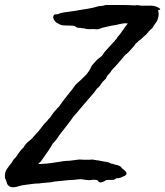

<svg xmlns="http://www.w3.org/2000/svg" viewBox="-51 -748 680 791"><path d="M609.4 -710Q608.9 -708 604.5 -707Q601.1 -706.5 599.6 -705.1Q604.5 -694.3 601.6 -679.7Q599.1 -664.6 590.8 -653.8Q582 -643.1 576.2 -631.8Q568.4 -626 562.5 -619.1Q556.6 -612.3 550.8 -605.5Q543 -599.6 535.6 -591.8Q529.3 -585 519.5 -579.1Q516.1 -573.2 508.8 -569.3Q504.4 -562 498.5 -555.7L488.3 -543.9Q483.4 -538.1 477.5 -532.2Q471.7 -526.4 464.8 -521.5Q449.2 -502.9 436.5 -488.3Q423.8 -473.6 410.2 -460Q404.3 -449.2 397.5 -442.9Q390.1 -436.5 384.8 -423.8Q371.1 -410.6 368.2 -405.8Q364.7 -399.9 359.4 -393.6Q356.9 -389.2 353.5 -387.2Q350.1 -385.3 347.7 -381.8Q344.7 -377.9 342.3 -374.5Q339.8 -371.1 337.9 -368.2L316.4 -343.3Q311 -336.9 305.7 -330.8Q300.3 -324.7 294.9 -318.4Q289.6 -312 284.4 -305.9Q279.3 -299.8 273.9 -293.5Q263.7 -280.8 252.9 -269.5Q239.3 -250 224.1 -230.5Q209 -210.9 194.3 -192.4Q180.7 -170.4 166 -156.2Q161.6 -147 151.6 -132.1Q141.6 -117.2 131.3 -102.8Q121.1 -88.4 115.2 -80.1Q113.3 -79.6 110.4 -76.7L106.4 -72.3Q143.6 -72.8 178.2 -79.1Q212.9 -85.4 237.3 -85.9Q241.7 -86.4 246.6 -87.2Q251.5 -87.9 256.3 -88.4Q261.7 -89.4 266.8 -89.8Q272 -90.3 277.3 -90.8Q283.7 -90.8 287.1 -90.3Q290.5 -89.8 296.9 -89.8H313Q316.9 -89.8 321 -90.1Q325.2 -90.3 329.1 -90.8Q337.9 -88.9 346.7 -87.9Q355.5 -87.4 364.3 -85Q372.6 -83 380.4 -82Q388.7 -81.5 396.5 -79.1Q401.4 -76.2 406.2 -74.2Q409.2 -73.2 411.6 -73.2Q415.5 -73.2 418 -71.3Q421.4 -70.3 425.3 -69.3Q429.2 -68.4 433.1 -67.4Q442.4 -64.9 447.3 -60.5Q449.2 -56.2 454.6 -52.2Q457 -50.3 459.7 -48.3Q462.4 -46.4 464.8 -43.9Q476.6 -32.2 462.9 -23.4Q459 -22 455.1 -20.3Q451.2 -18.6 447.3 -16.6Q439.5 -13.2 428.7 -13.7Q419.9 -5.9 409.2 -6.8Q404.3 -7.3 398.4 -7.1Q392.6 -6.8 385.7 -5.9Q378.9 0 367.7 2.9Q356.4 5.9 351.6 -4.9Q339.8 -8.8 328.1 -6.8Q315.4 -4.4 303.7 -6.8Q283.2 -10.7 272.9 -9.3Q267.6 -8.8 262 -8.1Q256.3 -7.3 251 -6.8Q230.5 -6.3 211.4 -3.9Q202.1 -2.9 192.4 -2Q182.6 -1 172.9 0Q158.7 3.9 141.6 4.4Q123 5.4 110.4 7.8Q96.7 7.8 82 9.8Q67.4 11.7 52.7 13.7Q44.9 14.6 38.3 15.9Q31.7 17.1 26.4 19Q15.1 22.9 6.8 23.4Q-12.2 25.4 -21.5 9.8Q-23.4 1.5 -25.9 -3.9L-30.3 -14.6Q-33.2 -36.1 -22.5 -51.8Q-11.7 -67.4 -2 -79.1Q4.4 -91.8 13.7 -99.6Q21.5 -111.3 29.3 -122.1Q37.1 -132.8 45.9 -140.6Q55.2 -157.2 69.3 -167.5Q82 -176.8 93.8 -192.4Q112.3 -211.4 121.1 -224.6Q126 -231.4 131.3 -237.5Q136.7 -243.7 142.6 -249Q148.9 -257.8 155.3 -263.7Q162.1 -274.4 168.9 -283.2Q175.8 -292 183.6 -299.8Q186.5 -304.7 191.4 -307.6Q207.5 -332 226.6 -355Q245.1 -377 261.7 -400.4Q284.2 -419.9 300.8 -437Q317.4 -454.1 327.1 -477.5Q331.1 -481.9 334.7 -486.1Q338.4 -490.2 341.8 -494.1Q348.1 -502 357.4 -508.8Q362.8 -512.2 367.2 -516.6Q372.6 -522 375 -526.4Q377.9 -531.7 382.8 -537.1Q386.2 -541 389.9 -544.9Q393.6 -548.8 397 -552.7Q400.9 -556.6 404.3 -560.5Q407.7 -564.5 411.1 -568.4Q414.1 -571.3 415.5 -573.2Q417 -575.2 420.9 -578.1Q422.9 -583 426.8 -585.9Q430.7 -588.9 432.6 -594.7Q443.4 -606 454.6 -623Q460 -630.9 465.1 -637.9Q470.2 -645 475.6 -651.4Q463.4 -653.3 449.7 -650.4L422.9 -644.5Q409.2 -642.6 396.5 -639.6Q383.8 -636.7 371.1 -633.8Q366.2 -631.8 360.8 -629.9Q355.5 -627.9 349.6 -627Q345.2 -627 338.4 -627.9Q333.5 -628.9 328.1 -627.9H314Q306.6 -627.9 300.8 -629.9Q293.5 -631.8 287.1 -631.8Q279.3 -633.8 273.4 -633.3Q268.6 -632.8 262.7 -636.7Q256.8 -641.6 251 -642.1Q245.1 -642.6 236.3 -642.6Q224.6 -642.6 212.9 -643.1Q201.2 -643.6 191.4 -649.4Q179.2 -656.2 177.2 -658.2Q175.3 -660.6 172.9 -664.1Q167 -673.8 168.5 -680.2Q169.9 -686.5 173.8 -688.5Q186 -688.5 189.9 -690.4Q192.4 -691.4 194.6 -692.4Q196.8 -693.4 199.2 -694.3Q209.5 -696.3 217.8 -697.8Q226.1 -699.2 232.4 -699.7Q238.8 -700.7 244.9 -701.4Q251 -702.1 256.8 -703.1Q269.5 -705.6 282.2 -707.5Q294.9 -709.5 307.1 -711.4Q319.8 -713.4 332 -716.1Q344.2 -718.8 356.4 -722.7Q370.6 -722.7 384.8 -727.5H446.3Q460.4 -727.5 475.3 -727.1Q490.2 -726.6 505.9 -725.6Q510.3 -727.5 517.6 -726.6L531.2 -724.6Q545.4 -724.1 563.5 -724.6Q582 -725.6 597.7 -718.8Q608.9 -712.4 609.4 -710Z"/></svg>

Font: Freehand
Style: Regular
Weight: 400
Designer: Danh Hong
Version: Version 8.001; ttfautohint (v1.8.3)